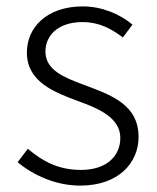

<svg xmlns="http://www.w3.org/2000/svg" viewBox="-20 -567 492 600"><path d="M231 13C349 13 413 -57 413 -139C413 -242 324 -271 242 -302C180 -325 122 -348 122 -406C122 -454 159 -498 238 -498C290 -498 328 -477 364 -450L394 -490C355 -523 298 -547 239 -547C126 -547 64 -481 64 -403C64 -311 149 -279 227 -250C288 -228 356 -199 356 -136C356 -81 315 -36 233 -36C161 -36 112 -64 67 -102L35 -60C84 -20 153 13 231 13Z"/></svg>

Font: Noto Sans KR Light
Style: Regular
Weight: 300
Designer: Ryoko NISHIZUKA 西塚涼子 (kana, bopomofo & ideographs); Paul D. Hunt (Latin, Greek & Cyrillic); Sandoll Communications 산돌커뮤니
Foundry: Adobe
Version: Version 2.004;hotconv 1.0.118;makeotfexe 2.5.65603